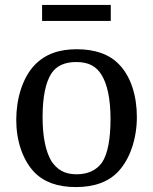

<svg xmlns="http://www.w3.org/2000/svg" viewBox="-20 -750 622 780"><path d="M430 -665V-730H151V-665ZM536 -275C536 -360 512 -438 465 -487C425 -530 365 -550 292 -550C219 -550 163 -530 120 -485C72 -434 46 -350 46 -263C46 -178 72 -102 117 -53C157 -10 215 10 288 10C363 10 422 -11 462 -55C509 -106 536 -188 536 -275ZM153 -274C153 -355 165 -415 189 -452C210 -483 243 -498 290 -498C341 -498 372 -480 393 -445C416 -408 429 -347 429 -267C429 -187 418 -124 394 -89C371 -58 337 -42 291 -42C240 -42 212 -62 189 -95C166 -134 153 -193 153 -274Z"/></svg>

Font: Domine
Style: Regular
Weight: 400
Designer: Pablo Impallari, Rodrigo Fuenzalida, Brenda Gallo
Foundry: Pablo Impallari, Rodrigo Fuenzalida, Brenda Gallo
Version: Version 2.000